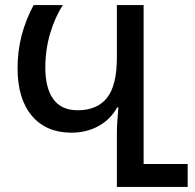

<svg xmlns="http://www.w3.org/2000/svg" viewBox="-20 -734 765 754"><path d="M439 0V-211Q439 -249 445 -312H440Q414 -265 367 -239Q320 -213 260 -213Q161 -213 105 -279.5Q49 -346 49 -466Q49 -534 65 -595Q81 -656 112 -714H227Q196 -667 177 -603Q158 -539 158 -468Q158 -388 189.5 -344.5Q221 -301 285 -301Q361 -301 400 -349.5Q439 -398 439 -509V-714H544V-90H717V0Z"/></svg>

Font: Noto Sans Georgian SemiCondensed Medium
Style: Regular
Weight: 500
Width: 4
Designer: Monotype Design Team, Akaki Razmadze
Foundry: Google LLC
Version: Version 2.005; ttfautohint (v1.8.4.7-5d5b)